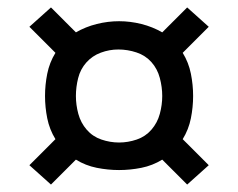

<svg xmlns="http://www.w3.org/2000/svg" viewBox="-20 -598 640 516"><path d="M483 -102 416 -169Q390 -153 360 -147Q330 -141 300 -141Q270 -141 240 -147Q210 -153 184 -169L117 -102L59 -154L129 -224Q113 -250 107 -280Q101 -310 101 -340Q101 -370 107 -400Q113 -430 129 -456L59 -526L117 -578L184 -511Q210 -526 240 -533.5Q270 -541 300 -541Q330 -541 360 -533.5Q390 -526 416 -511L483 -578L541 -526L471 -456Q487 -430 493 -400Q499 -370 499 -340Q499 -310 493 -280Q487 -250 471 -224L541 -154ZM300 -215Q324 -215 347.5 -223Q371 -231 387 -249.5Q403 -268 409.5 -292Q416 -316 416 -340Q416 -364 409.5 -388.5Q403 -413 387 -431Q371 -449 347 -457Q323 -465 298 -465Q274 -465 251 -456.5Q228 -448 212 -430Q196 -412 190 -388Q184 -364 184 -340Q184 -316 190.5 -292Q197 -268 213 -249.5Q229 -231 252.5 -223Q276 -215 300 -215Z"/></svg>

Font: Iosevka Custom Extended
Style: Regular
Weight: 400
Width: 7
Monospace: yes
Designer: Belleve Invis
Foundry: Belleve Invis
Version: Version 11.2.4; ttfautohint (v1.8.4)